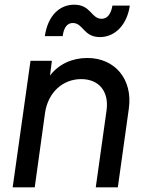

<svg xmlns="http://www.w3.org/2000/svg" viewBox="-20 -798 620 818"><path d="M34 0H128L172 -318C185 -405 248 -461 326 -461C401 -461 445 -409 434 -328L388 0H482L529 -336C546 -460 470 -551 352 -551C288 -551 230 -525 193 -476L201 -539H110ZM171 -644H247C252 -684 269 -700 290 -700C335 -700 335 -640 406 -640C468 -640 521 -690 533 -774H459C453 -739 438 -718 413 -718C368 -718 368 -778 296 -778C235 -778 184 -733 171 -644Z"/></svg>

Font: Mluvka Medium
Style: Italic
Weight: 500
Italic angle: -8°
Designer: Modified by Jiří Krblich, Original typeface by Gumpita Rahayu
Foundry: Gumpita Rahayu & Jiří Krblich
Version: Version 2.000;Glyphs 3.1.1 (3134)